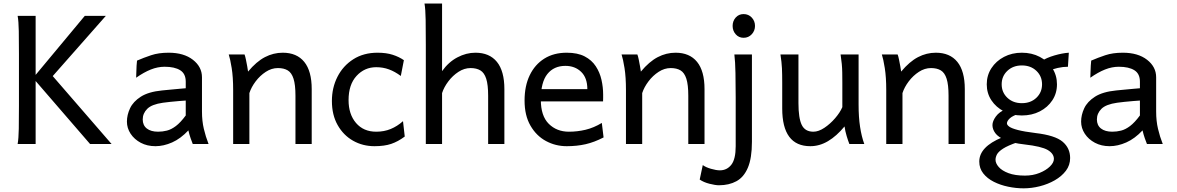

<svg xmlns="http://www.w3.org/2000/svg" viewBox="-20 -801 6549 1068"><path d="M451.7 -712.9H568.8L258.8 -361.3L207.5 -363.8L144 -343.3ZM170.9 -358.9 236.8 -419.9 600.6 0H481ZM178.2 -712.9V0H78.1Q83.5 -29.3 84.5 -84.7Q85.4 -140.1 85.4 -212.4V-500.5Q85.4 -572.8 84.5 -628.2Q83.5 -683.6 78.1 -712.9Z M844.7 12.2Q798.8 12.2 762.9 -6.8Q727.1 -25.9 706.5 -57.1Q686 -88.4 686 -124.5Q686 -161.6 703.4 -198.7Q720.7 -235.8 763.4 -263.2Q806.2 -290.5 881.3 -297.9Q898.4 -299.8 925.8 -302.2Q953.1 -304.7 978.3 -307.1Q1003.4 -309.6 1013.2 -310.1V-346.7Q1013.2 -391.1 982.2 -410.4Q951.2 -429.7 896 -429.7Q857.4 -429.7 818.8 -414.3Q780.3 -398.9 737.3 -368.7Q737.8 -379.4 738.3 -397.9Q738.8 -416.5 739.7 -435.1Q740.7 -453.6 742.2 -463.9Q779.3 -480 820.8 -493.9Q862.3 -507.8 918 -507.8Q1002.4 -507.8 1053 -468.5Q1103.5 -429.2 1103.5 -371.1V-180.7Q1103.5 -127.9 1113.8 -84.5Q1124 -41 1140.1 0H1052.2Q1047.4 -11.7 1040.3 -32Q1033.2 -52.2 1027.8 -75.7Q984.9 -29.8 937.5 -8.8Q890.1 12.2 844.7 12.2ZM859.4 -68.4Q884.3 -68.4 908.4 -74.5Q932.6 -80.6 958.3 -99.9Q983.9 -119.1 1013.2 -158.7V-241.7Q1001 -241.2 976.6 -239Q952.1 -236.8 927 -234.4Q901.9 -231.9 886.2 -229.5Q824.2 -220.7 799.1 -195.6Q773.9 -170.4 773.9 -136.7Q773.9 -104 796.6 -86.2Q819.3 -68.4 859.4 -68.4Z M1713.9 0H1623.5Q1623.5 0 1623.5 -21Q1623.5 -42 1623.5 -75.2Q1623.5 -108.4 1623.5 -145.5Q1623.5 -182.6 1623.5 -215.6Q1623.5 -248.5 1623.5 -268.6Q1623.5 -329.6 1612.8 -363Q1602.1 -396.5 1580.6 -409.4Q1559.1 -422.4 1525.9 -422.4Q1490.7 -422.4 1458.5 -401.4Q1426.3 -380.4 1402.1 -348.4Q1377.9 -316.4 1367.2 -283.2V0H1276.9Q1276.9 0 1276.9 -21.7Q1276.9 -43.5 1276.9 -78.1Q1276.9 -112.8 1276.9 -153.6Q1276.9 -194.3 1276.9 -233.2Q1276.9 -272 1276.9 -300.3Q1276.9 -372.1 1268.8 -422.4Q1260.7 -472.7 1252.4 -498H1340.3Q1344.2 -487.8 1347.9 -469.7Q1351.6 -451.7 1355 -433.1Q1358.4 -414.6 1359.9 -402.8Q1406.2 -458.5 1453.6 -483.2Q1501 -507.8 1552.7 -507.8Q1630.9 -507.8 1672.4 -456.8Q1713.9 -405.8 1713.9 -305.2Q1713.9 -280.8 1713.9 -242.9Q1713.9 -205.1 1713.9 -163.1Q1713.9 -121.1 1713.9 -84Q1713.9 -46.9 1713.9 -23.4Q1713.9 0 1713.9 0Z M2231.4 -41.5Q2194.3 -13.7 2156.2 -0.7Q2118.2 12.2 2063 12.2Q1997.6 12.2 1943.8 -18.3Q1890.1 -48.8 1858.2 -105.2Q1826.2 -161.6 1826.2 -239.3Q1826.2 -313 1857.2 -374Q1888.2 -435.1 1945.3 -471.4Q2002.4 -507.8 2080.1 -507.8Q2128.9 -507.8 2164.3 -496.3Q2199.7 -484.9 2226.6 -466.3L2209.5 -378.4Q2176.8 -402.8 2143.6 -415Q2110.4 -427.2 2072.8 -427.2Q2007.8 -427.2 1963.4 -378.9Q1918.9 -330.6 1918.9 -244.1Q1918.9 -165.5 1960.4 -116.9Q2002 -68.4 2072.8 -68.4Q2116.7 -68.4 2153.3 -83.5Q2189.9 -98.6 2221.7 -127Z M2439 -283.2V0H2348.6Q2348.6 -59.1 2348.6 -125.7Q2348.6 -192.4 2348.6 -258.8Q2348.6 -325.2 2348.6 -384.3Q2348.6 -443.4 2348.6 -487.1Q2348.6 -530.8 2348.6 -551.8Q2348.6 -630.4 2347.7 -690.2Q2346.7 -750 2341.3 -781.2H2439Q2439 -724.1 2439 -661.4Q2439 -598.6 2439 -542.5Q2439 -486.3 2439 -449Q2439 -411.6 2439 -405.3Q2475.1 -456.1 2524.2 -481.9Q2573.2 -507.8 2624.5 -507.8Q2702.6 -507.8 2744.1 -456.8Q2785.6 -405.8 2785.6 -305.2Q2785.6 -283.2 2785.6 -246.6Q2785.6 -210 2785.6 -166.5Q2785.6 -123 2785.6 -79.6Q2785.6 -36.1 2785.6 0H2695.3Q2695.3 -32.7 2695.3 -71.5Q2695.3 -110.4 2695.3 -148.7Q2695.3 -187 2695.3 -218.8Q2695.3 -250.5 2695.3 -268.6Q2695.3 -329.6 2684.6 -363Q2673.8 -396.5 2652.1 -409.4Q2630.4 -422.4 2597.7 -422.4Q2562.5 -422.4 2530.3 -401.4Q2498 -380.4 2473.9 -348.4Q2449.7 -316.4 2439 -283.2Z M3334.5 -236.8H2971.2V-305.2H3247.1Q3247.1 -368.2 3212.6 -401.4Q3178.2 -434.6 3125 -434.6Q3061 -434.6 3024.7 -389.2Q2988.3 -343.8 2988.3 -246.6Q2988.3 -156.2 3032.5 -112.3Q3076.7 -68.4 3144.5 -68.4Q3191.9 -68.4 3237.5 -79.3Q3283.2 -90.3 3327.6 -117.2L3337.4 -36.6Q3285.6 -9.8 3237.3 1.2Q3189 12.2 3132.3 12.2Q3070.3 12.2 3016.8 -16.6Q2963.4 -45.4 2930.7 -102.1Q2897.9 -158.7 2897.9 -241.7Q2897.9 -322.8 2926.5 -382.3Q2955.1 -441.9 3007.6 -474.9Q3060.1 -507.8 3132.3 -507.8Q3192.9 -507.8 3232.2 -487.3Q3271.5 -466.8 3293.9 -432.6Q3316.4 -398.4 3325.7 -357.2Q3335 -315.9 3335 -274.9Q3335 -268.6 3335 -256.1Q3335 -243.7 3334.5 -236.8Z M3898.9 0H3808.6Q3808.6 0 3808.6 -21Q3808.6 -42 3808.6 -75.2Q3808.6 -108.4 3808.6 -145.5Q3808.6 -182.6 3808.6 -215.6Q3808.6 -248.5 3808.6 -268.6Q3808.6 -329.6 3797.9 -363Q3787.1 -396.5 3765.6 -409.4Q3744.1 -422.4 3710.9 -422.4Q3675.8 -422.4 3643.6 -401.4Q3611.3 -380.4 3587.2 -348.4Q3563 -316.4 3552.2 -283.2V0H3461.9Q3461.9 0 3461.9 -21.7Q3461.9 -43.5 3461.9 -78.1Q3461.9 -112.8 3461.9 -153.6Q3461.9 -194.3 3461.9 -233.2Q3461.9 -272 3461.9 -300.3Q3461.9 -372.1 3453.9 -422.4Q3445.8 -472.7 3437.5 -498H3525.4Q3529.3 -487.8 3533 -469.7Q3536.6 -451.7 3540 -433.1Q3543.5 -414.6 3544.9 -402.8Q3591.3 -458.5 3638.7 -483.2Q3686 -507.8 3737.8 -507.8Q3815.9 -507.8 3857.4 -456.8Q3898.9 -405.8 3898.9 -305.2Q3898.9 -280.8 3898.9 -242.9Q3898.9 -205.1 3898.9 -163.1Q3898.9 -121.1 3898.9 -84Q3898.9 -46.9 3898.9 -23.4Q3898.9 0 3898.9 0Z M4162.6 -498V-12.2Q4162.6 78.6 4140.1 131.6Q4117.7 184.6 4076.4 207Q4035.2 229.5 3979.5 229.5Q3959 229.5 3926.5 221.2Q3894 212.9 3872.1 197.8L3889.2 117.2Q3905.3 129.4 3934.6 137.9Q3963.9 146.5 3984.4 146.5Q4023.4 146.5 4047.9 115.5Q4072.3 84.5 4072.3 12.2V-258.8Q4072.3 -330.1 4071 -394.8Q4069.8 -459.5 4064.9 -498ZM4055.2 -656.7Q4055.2 -684.1 4072.3 -703.4Q4089.4 -722.7 4116.2 -722.7Q4143.6 -722.7 4161.6 -703.4Q4179.7 -684.1 4179.7 -656.7Q4179.7 -629.9 4161.6 -610.4Q4143.6 -590.8 4116.2 -590.8Q4089.4 -590.8 4072.3 -610.4Q4055.2 -629.9 4055.2 -656.7Z M4787.6 0H4704.6Q4697.8 -17.1 4689.7 -43.7Q4681.6 -70.3 4677.7 -97.7Q4633.3 -43.9 4585.9 -15.9Q4538.6 12.2 4487.3 12.2Q4331.1 12.2 4331.1 -197.8Q4331.1 -201.2 4331.1 -222.2Q4331.1 -243.2 4331.1 -269.8Q4331.1 -296.4 4331.1 -317.4Q4331.1 -338.4 4331.1 -341.8Q4331.1 -388.2 4329.6 -421.1Q4328.1 -454.1 4321.3 -498H4421.4V-227.1Q4421.4 -144 4439.7 -106.2Q4458 -68.4 4504.4 -68.4Q4533.2 -68.4 4565.7 -90.1Q4598.1 -111.8 4625.5 -143.6Q4652.8 -175.3 4665.5 -205.1V-341.8Q4665.5 -374 4665 -397.9Q4664.6 -421.9 4662.4 -445.1Q4660.2 -468.3 4655.8 -498H4755.9V-219.7Q4755.9 -148.9 4764.2 -95Q4772.5 -41 4787.6 0Z M5346.7 0H5256.3Q5256.3 0 5256.3 -21Q5256.3 -42 5256.3 -75.2Q5256.3 -108.4 5256.3 -145.5Q5256.3 -182.6 5256.3 -215.6Q5256.3 -248.5 5256.3 -268.6Q5256.3 -329.6 5245.6 -363Q5234.9 -396.5 5213.4 -409.4Q5191.9 -422.4 5158.7 -422.4Q5123.5 -422.4 5091.3 -401.4Q5059.1 -380.4 5034.9 -348.4Q5010.7 -316.4 5000 -283.2V0H4909.7Q4909.7 0 4909.7 -21.7Q4909.7 -43.5 4909.7 -78.1Q4909.7 -112.8 4909.7 -153.6Q4909.7 -194.3 4909.7 -233.2Q4909.7 -272 4909.7 -300.3Q4909.7 -372.1 4901.6 -422.4Q4893.6 -472.7 4885.3 -498H4973.1Q4977.1 -487.8 4980.7 -469.7Q4984.4 -451.7 4987.8 -433.1Q4991.2 -414.6 4992.7 -402.8Q5039.1 -458.5 5086.4 -483.2Q5133.8 -507.8 5185.5 -507.8Q5263.7 -507.8 5305.2 -456.8Q5346.7 -405.8 5346.7 -305.2Q5346.7 -280.8 5346.7 -242.9Q5346.7 -205.1 5346.7 -163.1Q5346.7 -121.1 5346.7 -84Q5346.7 -46.9 5346.7 -23.4Q5346.7 0 5346.7 0Z M5573.7 -192.9 5656.7 -170.9Q5614.3 -158.7 5597.7 -143.3Q5581.1 -127.9 5581.1 -114.7Q5581.1 -106 5594.2 -96.4Q5607.4 -86.9 5641.8 -77.9Q5676.3 -68.8 5739.7 -61Q5848.6 -48.3 5890.6 -12.9Q5932.6 22.5 5932.6 78.1Q5932.6 117.7 5909.2 148.7Q5885.7 179.7 5847.4 201.7Q5809.1 223.6 5763.7 235.1Q5718.3 246.6 5673.8 246.6Q5631.3 246.6 5587.9 237.5Q5544.4 228.5 5508.1 210.2Q5471.7 191.9 5449.5 163.8Q5427.2 135.7 5427.2 97.7Q5427.2 15.6 5554.2 -36.6Q5572.3 -34.2 5591.6 -29.8Q5610.8 -25.4 5624.8 -20.3Q5638.7 -15.1 5639.6 -9.8Q5585.9 8.8 5559.8 25.6Q5533.7 42.5 5525.6 57.9Q5517.6 73.2 5517.6 87.9Q5517.6 107.4 5535.4 127.9Q5553.2 148.4 5589.6 162.1Q5626 175.8 5681.2 175.8Q5725.6 175.8 5762 161.1Q5798.3 146.5 5820.3 125Q5842.3 103.5 5842.3 83Q5842.3 53.7 5808.1 33.4Q5773.9 13.2 5678.7 2.4Q5609.9 -5.4 5571 -22Q5532.2 -38.6 5516.4 -60.3Q5500.5 -82 5500.5 -105Q5500.5 -127 5519.5 -153.1Q5538.6 -179.2 5573.7 -192.9ZM5925.3 -507.8 5920.4 -429.7Q5865.7 -429.7 5800.8 -402.8L5769 -459Q5801.8 -480 5845.5 -492.7Q5889.2 -505.4 5925.3 -507.8ZM5468.8 -332Q5468.8 -381.8 5494.6 -421.6Q5520.5 -461.4 5564.7 -484.6Q5608.9 -507.8 5664.1 -507.8Q5719.7 -507.8 5763.9 -484.6Q5808.1 -461.4 5833.7 -421.6Q5859.4 -381.8 5859.4 -332Q5859.4 -282.2 5833.7 -243.2Q5808.1 -204.1 5763.9 -181.4Q5719.7 -158.7 5664.1 -158.7Q5608.9 -158.7 5564.7 -181.4Q5520.5 -204.1 5494.6 -243.2Q5468.8 -282.2 5468.8 -332ZM5551.8 -332Q5551.8 -287.1 5583.5 -257.1Q5615.2 -227.1 5664.1 -227.1Q5713.4 -227.1 5744.9 -257.1Q5776.4 -287.1 5776.4 -332Q5776.4 -377 5744.9 -407Q5713.4 -437 5664.1 -437Q5615.2 -437 5583.5 -407Q5551.8 -377 5551.8 -332Z M6152.3 12.2Q6106.4 12.2 6070.6 -6.8Q6034.7 -25.9 6014.2 -57.1Q5993.7 -88.4 5993.7 -124.5Q5993.7 -161.6 6011 -198.7Q6028.3 -235.8 6071 -263.2Q6113.8 -290.5 6189 -297.9Q6206.1 -299.8 6233.4 -302.2Q6260.7 -304.7 6285.9 -307.1Q6311 -309.6 6320.8 -310.1V-346.7Q6320.8 -391.1 6289.8 -410.4Q6258.8 -429.7 6203.6 -429.7Q6165 -429.7 6126.5 -414.3Q6087.9 -398.9 6044.9 -368.7Q6045.4 -379.4 6045.9 -397.9Q6046.4 -416.5 6047.4 -435.1Q6048.3 -453.6 6049.8 -463.9Q6086.9 -480 6128.4 -493.9Q6169.9 -507.8 6225.6 -507.8Q6310.1 -507.8 6360.6 -468.5Q6411.1 -429.2 6411.1 -371.1V-180.7Q6411.1 -127.9 6421.4 -84.5Q6431.6 -41 6447.8 0H6359.9Q6355 -11.7 6347.9 -32Q6340.8 -52.2 6335.4 -75.7Q6292.5 -29.8 6245.1 -8.8Q6197.8 12.2 6152.3 12.2ZM6167 -68.4Q6191.9 -68.4 6216.1 -74.5Q6240.2 -80.6 6265.9 -99.9Q6291.5 -119.1 6320.8 -158.7V-241.7Q6308.6 -241.2 6284.2 -239Q6259.8 -236.8 6234.6 -234.4Q6209.5 -231.9 6193.8 -229.5Q6131.8 -220.7 6106.7 -195.6Q6081.5 -170.4 6081.5 -136.7Q6081.5 -104 6104.2 -86.2Q6127 -68.4 6167 -68.4Z"/></svg>

Font: Kanchenjunga
Style: Regular
Weight: 400
Designer: Becca Hirsbrunner Spalinger
Foundry: SIL International
Version: Version 2.001